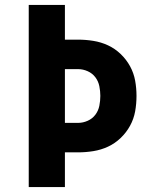

<svg xmlns="http://www.w3.org/2000/svg" viewBox="-20 -755 640 775"><path d="M96 0V-735H242V-595H295Q326 -595 357 -590Q388 -585 416 -572Q444 -559 467 -537Q490 -515 505 -487.5Q520 -460 525.5 -429.5Q531 -399 531 -368Q531 -336 525.5 -305.5Q520 -275 505 -247.5Q490 -220 467 -198Q444 -176 416 -163Q388 -150 357 -145Q326 -140 295 -140H242V0ZM242 -259H295Q315 -259 334 -267.5Q353 -276 365 -292Q377 -308 381 -328Q385 -348 385 -368Q385 -387 381 -407Q377 -427 365 -443Q353 -459 334 -467.5Q315 -476 295 -476H242Z"/></svg>

Font: Iosevka SS04 Heavy Extended
Style: Regular
Weight: 900
Width: 7
Monospace: yes
Designer: Belleve Invis
Foundry: Belleve Invis
Version: Version 19.0.0; ttfautohint (v1.8.4)